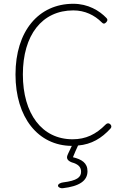

<svg xmlns="http://www.w3.org/2000/svg" viewBox="-20 -759 659 1016"><path d="M379 42 393 11C465 5 518 -28 564 -78C571 -85 571 -94 564 -101C556 -109 547 -108 539 -100C488 -48 434 -22 364 -22C202 -22 101 -157 101 -365C101 -573 202 -704 368 -704C429 -704 480 -679 518 -641C526 -632 534 -632 542 -641C549 -649 551 -655 544 -663C506 -703 446 -739 368 -739C184 -739 62 -594 62 -365C62 -137 182 12 360 13L341 53L338 60C329 79 337 95 372 104C398 114 409 128 409 150C409 179 387 197 315 206C304 207 285 214 287 225C289 234 303 238 312 237C398 227 443 199 443 147C443 103 412 84 366 73Z"/></svg>

Font: GenSenRounded2 TW EL
Style: Regular
Weight: 250
Version: Version 2.100;PS 2.1;hotconv 16.6.51;makeotf.lib2.5.65220 DE